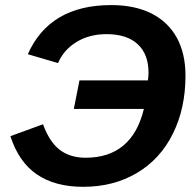

<svg xmlns="http://www.w3.org/2000/svg" viewBox="-20 -718 759 748"><path d="M395 -585Q328.1 -585 278.1 -554.4Q228 -523.9 206.1 -472.2L88.4 -506.8Q173.3 -698.2 413.1 -698.2Q505.4 -698.2 570.1 -665.5Q634.8 -632.8 668.7 -571.3Q702.6 -509.8 702.6 -423.3Q702.6 -295.9 653.8 -197.8Q605 -98.6 513.9 -44.4Q422.9 9.8 304.2 9.8Q194.8 9.8 124 -38.3Q53.2 -86.4 20.5 -187.5L147.5 -233.9Q172.9 -164.6 213.1 -134Q253.4 -103.5 313.5 -103.5Q403.8 -103.5 460.7 -151.1Q517.6 -198.7 540.5 -293.5H267.6L289.6 -404.8H556.2Q557.1 -412.1 557.9 -419.7Q558.6 -427.2 558.6 -435.1Q558.6 -506.8 516.4 -545.9Q474.1 -585 395 -585Z"/></svg>

Font: Arimo
Style: Italic
Weight: 400
Italic angle: -12°
Designer: Steve Matteson
Foundry: Monotype Imaging Inc.
Version: Version 1.33